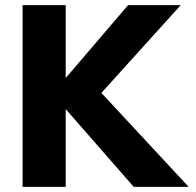

<svg xmlns="http://www.w3.org/2000/svg" viewBox="-20 -728 764 748"><path d="M375 -366 684 -708H479L236 -424V-708H68V0H236V-303L501 0H715Z"/></svg>

Font: UULA Sans
Style: Bold
Weight: 700
Designer: Mohamed Gaber, Laura Garcia Mut
Foundry: Kief Type Foundry
Version: Version 3.006;hotconv 1.0.109;makeotfexe 2.5.65596